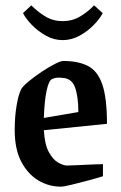

<svg xmlns="http://www.w3.org/2000/svg" viewBox="-20 -688 452 718"><path d="M365 -29Q343 -22 309.5 -13Q276 -4 247 3Q218 10 208 10Q162 10 123 -13.5Q84 -37 59.5 -83.5Q35 -130 35 -202Q35 -251 42 -293Q49 -335 60 -356Q68 -368 89.5 -385.5Q111 -403 136.5 -420Q162 -437 184.5 -448.5Q207 -460 217 -460Q272 -460 308.5 -441.5Q345 -423 362.5 -372.5Q380 -322 380 -225L144 -201Q147 -148 162.5 -119.5Q178 -91 197.5 -80Q217 -69 231 -69Q236 -69 261 -70Q286 -71 316 -72.5Q346 -74 365 -74ZM174 -392Q162 -386 154 -347.5Q146 -309 144 -247L273 -269Q273 -327 260.5 -361.5Q248 -396 211 -397Q203 -398 193.5 -397.5Q184 -397 174 -392ZM214 -538Q181 -538 151 -555Q121 -572 98.5 -595.5Q76 -619 66 -639L97 -668Q122 -643 150.5 -626Q179 -609 214 -609Q250 -609 279 -626Q308 -643 332 -668L364 -639Q354 -619 331.5 -595.5Q309 -572 278.5 -555Q248 -538 214 -538Z"/></svg>

Font: Grenze Gotisch Medium
Style: Regular
Weight: 500
Designer: Renata Polastri
Foundry: Omnibus-Type
Version: Version 1.001